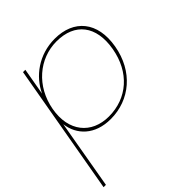

<svg xmlns="http://www.w3.org/2000/svg" viewBox="-219 -698 1102 1102"><g transform="rotate(-45 332.0 -146.5)"><path d="M123 -375 152 -540H133L-7 254H12L85 -165C97 -69 170 7 299 7C454 7 581 -98 611 -270C641 -442 552 -547 397 -547C268 -547 167 -471 123 -375ZM591 -270C563 -109 450 -11 302 -11C161 -11 76 -114 104 -270C132 -426 253 -529 394 -529C542 -529 619 -431 591 -270Z"/></g></svg>

Font: Poppins Devanagari Thin
Style: Italic
Weight: 100
Italic angle: -10°
Designer: Ninad Kale (Devanagari), Jonny Pinhorn (Latin)
Foundry: Indian Type Foundry
Version: 4.005